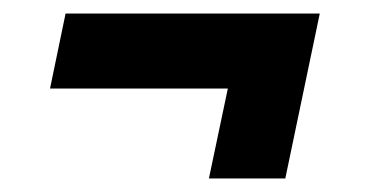

<svg xmlns="http://www.w3.org/2000/svg" viewBox="-20 -325 541 284"><path d="M289 -61 317 -194H54L77 -305H453L402 -61Z"/></svg>

Font: Saira SemiCondensed
Style: Bold Italic
Weight: 700
Width: 4
Italic angle: -12°
Designer: Hector Gatti with collaboration of the Omnibus-Type team
Foundry: Omnibus-Type
Version: Version 1.101